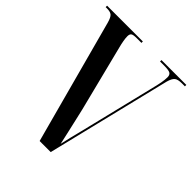

<svg xmlns="http://www.w3.org/2000/svg" viewBox="-199 -835 956 956"><g transform="rotate(45 279.0 -357.0)"><path d="M62 -657Q54 -686 43.5 -695Q33 -704 10 -704H0V-714H252V-704H219Q193 -704 186 -698Q179 -692 179 -678Q179 -665 182 -647.5Q185 -630 191 -607L278 -262Q284 -235 293 -197Q302 -159 310 -122.5Q318 -86 323 -64Q329 -93 335.5 -118.5Q342 -144 349.5 -174.5Q357 -205 368 -250L447 -574Q457 -613 461 -635.5Q465 -658 465 -675Q465 -691 455 -697.5Q445 -704 411 -704H383V-714H558V-704H537Q509 -704 497 -694.5Q485 -685 477 -656L317 0H239Z"/></g></svg>

Font: Noto Serif Display ExtraCondensed SemiBold
Style: Regular
Weight: 600
Width: 2
Designer: Monotype Design Team
Foundry: Monotype Imaging Inc.
Version: Version 2.009